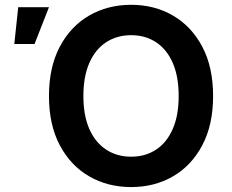

<svg xmlns="http://www.w3.org/2000/svg" viewBox="-20 -757 951 787"><path d="M517.6 9.8Q421.4 9.8 345.2 -34.4Q269 -78.6 224.9 -162.1Q180.7 -245.6 180.7 -363.3Q180.7 -481.4 224.9 -565.2Q269 -648.9 345.2 -693.1Q421.4 -737.3 517.6 -737.3Q613.3 -737.3 689.2 -693.1Q765.1 -648.9 809.3 -565.2Q853.5 -481.4 853.5 -363.3Q853.5 -245.6 809.3 -161.9Q765.1 -78.1 689.2 -34.2Q613.3 9.8 517.6 9.8ZM517.6 -114.7Q575.2 -114.7 619.1 -143.3Q663.1 -171.9 687.7 -227.5Q712.4 -283.2 712.4 -363.3Q712.4 -444.3 687.7 -500Q663.1 -555.7 619.1 -584.2Q575.2 -612.8 517.6 -612.8Q459.5 -612.8 415.3 -584Q371.1 -555.2 346.4 -499.5Q321.8 -443.8 321.8 -363.3Q321.8 -283.2 346.4 -227.8Q371.1 -172.4 415.3 -143.6Q459.5 -114.7 517.6 -114.7ZM38.6 -576.7 54.7 -727.5H180.7L121.6 -576.7Z"/></svg>

Font: Inter
Style: 650
Weight: 650
Designer: Rasmus Andersson
Foundry: rsms
Version: Version 4.001;git-66647c0bb